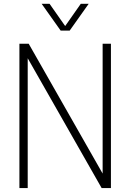

<svg xmlns="http://www.w3.org/2000/svg" viewBox="-20 -964 668 984"><path d="M79.5 0V-740H127L506 -74.5V-740H548.5V0H501L122 -665.5V0ZM291 -807 193.5 -944.5H234L314 -830.5L394 -944.5H434.5L337 -807Z"/></svg>

Font: Encode Sans Cnd XLt
Style: Regular
Weight: 200
Width: 3
Designer: Multiple Designers
Foundry: Impallari Type
Version: Version 3.002; ttfautohint (v1.8.3) -l 8 -r 50 -G 200 -x 14 